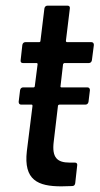

<svg xmlns="http://www.w3.org/2000/svg" viewBox="-20 -658 352 679"><path d="M293 -298 298 -339C298 -345 295 -349 289 -349H197C195 -349 193 -351 194 -353L203 -431C204 -433 206 -435 208 -435H294C300 -435 304 -439 305 -445L312 -499C312 -505 309 -509 303 -509H217C215 -509 213 -511 213 -513L227 -628C228 -634 225 -638 219 -638H148C142 -638 138 -634 137 -628L123 -513C123 -511 121 -509 119 -509H70C64 -509 60 -505 59 -499L53 -445C52 -439 55 -435 61 -435H110C112 -435 113 -433 113 -431L103 -353C103 -351 101 -349 99 -349H62C56 -349 52 -345 51 -339L46 -298C46 -292 49 -288 55 -288H92C94 -288 95 -286 95 -284L75 -124C63 -21 114 1 197 1C209 1 222 0 235 0C242 0 245 -4 246 -10L253 -73C254 -79 251 -83 245 -83H226C182 -83 163 -101 170 -157L185 -284C185 -286 188 -288 190 -288H282C288 -288 292 -292 293 -298Z"/></svg>

Font: Barlow Semi Condensed Medium
Style: Italic
Weight: 500
Width: 4
Italic angle: -7°
Designer: Jeremy Tribby
Foundry: Tribby Type
Version: Version 1.422;hotconv 1.0.109;makeotfexe 2.5.65596